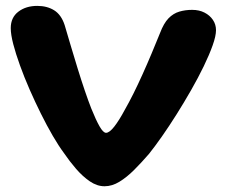

<svg xmlns="http://www.w3.org/2000/svg" viewBox="-20 -619 772 652"><path d="M335 13.5Q309.5 13.5 285 -3.2Q260.5 -20 238.2 -45.8Q216 -71.5 197 -99.5Q179.5 -123 159.2 -157.8Q139 -192.5 119 -232.8Q99 -273 80.5 -315.2Q62 -357.5 47.8 -397Q33.5 -436.5 25 -469.2Q16.5 -502 16.5 -523.5Q16.5 -559.5 42.2 -579.2Q68 -599 106.5 -599Q140 -599 164 -584Q188 -569 199.5 -534Q209 -502.5 220.2 -464Q231.5 -425.5 243.8 -386Q256 -346.5 268 -311.2Q280 -276 290 -250.5Q305.5 -212 318 -190Q330.5 -168 340 -168Q351.5 -168 368 -189Q384.5 -210 404 -246.5Q417.5 -270 433 -301Q448.5 -332 464.2 -367Q480 -402 495 -437.8Q510 -473.5 523.5 -507Q536 -540 552.2 -556.8Q568.5 -573.5 588.8 -579.5Q609 -585.5 632.5 -585.5Q656.5 -585.5 674.5 -576.2Q692.5 -567 703 -551.5Q713.5 -536 713.5 -516.5Q713.5 -497 702.2 -465.2Q691 -433.5 672 -394.2Q653 -355 629 -313Q605 -271 579.5 -230.5Q554 -190 529.8 -155.5Q505.5 -121 486 -96.5Q460.5 -67 435.5 -42Q410.5 -17 385.5 -1.8Q360.5 13.5 335 13.5Z"/></svg>

Font: Gluten Thin Medium
Style: Regular
Weight: 500
Version: Version 1.300